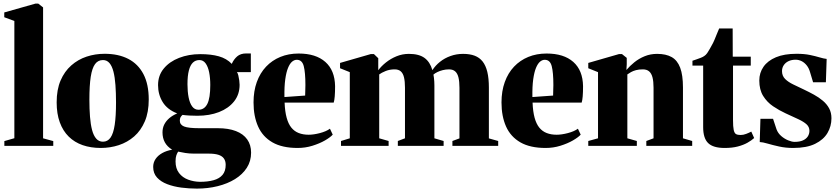

<svg xmlns="http://www.w3.org/2000/svg" viewBox="-20 -838 4814 1103"><path d="M62.5 -44V-717.5L4.5 -739V-766.5L184.5 -817.5H199.5L227.5 -795.5V-43.5L286 -27.5V0H5V-27.5Z M305.5 -250Q305.5 -323 328 -375.5Q350.5 -428 389.5 -462.2Q428.5 -496.5 477.8 -512.8Q527 -529 581 -529Q660 -529 716.8 -499.8Q773.5 -470.5 804 -412.2Q834.5 -354 834.5 -266.5Q834.5 -193.5 812 -140.8Q789.5 -88 750.8 -54.2Q712 -20.5 662.5 -4.2Q613 12 559 12Q501.5 12 454.8 -4.2Q408 -20.5 374.8 -53.2Q341.5 -86 323.5 -135.2Q305.5 -184.5 305.5 -250ZM571.5 -24Q598.5 -24 615 -47.5Q631.5 -71 639 -121Q646.5 -171 646.5 -249.5Q646.5 -304.5 643.2 -349.2Q640 -394 631.8 -426.2Q623.5 -458.5 608.8 -475.8Q594 -493 571.5 -493Q543 -493 526 -469.8Q509 -446.5 501.2 -396.5Q493.5 -346.5 493.5 -266Q493.5 -212 497 -167.5Q500.5 -123 509 -91Q517.5 -59 532.8 -41.5Q548 -24 571.5 -24Z M1111 245.5Q1066.5 245.5 1022 239.8Q977.5 234 940.8 220Q904 206 882 181.8Q860 157.5 860 121Q860 95.5 873.8 75.2Q887.5 55 912.2 41.2Q937 27.5 969 22Q940 4 926.8 -20.8Q913.5 -45.5 913.5 -77.5Q913.5 -102.5 923.5 -122.5Q933.5 -142.5 952.2 -158.8Q971 -175 998 -186.5Q941 -208.5 914.5 -251.8Q888 -295 888 -349Q888 -404.5 920.8 -444.2Q953.5 -484 1008.8 -505.5Q1064 -527 1131 -527Q1192.5 -527 1237.2 -514.5Q1282 -502 1311.5 -471Q1322.5 -496.5 1342.2 -513.8Q1362 -531 1394.5 -531H1421V-423.5H1341Q1346 -418 1349.2 -404.5Q1352.5 -391 1354.5 -376Q1356.5 -361 1356.5 -351Q1356.5 -295.5 1324.8 -255.5Q1293 -215.5 1238.2 -194.2Q1183.5 -173 1114 -173Q1093 -173 1068.8 -174.2Q1044.5 -175.5 1028.5 -178Q1020 -170.5 1016.5 -163Q1013 -155.5 1013 -145Q1013 -121.5 1037.2 -111.5Q1061.5 -101.5 1125.5 -101.5H1231.5Q1292.5 -101.5 1335.2 -85Q1378 -68.5 1400.2 -37Q1422.5 -5.5 1422.5 39Q1422.5 87.5 1398 125.8Q1373.5 164 1330.2 190.8Q1287 217.5 1230.5 231.5Q1174 245.5 1111 245.5ZM1129 206.5Q1174 206.5 1207.2 197.2Q1240.5 188 1258.5 166.5Q1276.5 145 1276.5 109Q1276.5 87 1266.2 72.5Q1256 58 1234.5 51.2Q1213 44.5 1179.5 44.5H1094.5Q1068 44.5 1044.5 40.8Q1021 37 1003.5 33Q998 41 993.2 54Q988.5 67 988.5 89.5Q988.5 130 1008.5 156Q1028.5 182 1060.8 194Q1093 206 1129 206.5ZM1120 -207.5Q1154 -207.5 1171 -241Q1188 -274.5 1188 -350Q1188 -390.5 1181.5 -422.8Q1175 -455 1161.2 -474Q1147.5 -493 1125.5 -493Q1103.5 -493 1088.2 -478.5Q1073 -464 1065 -433.2Q1057 -402.5 1057 -354Q1057 -312 1063.5 -278.8Q1070 -245.5 1084 -226.5Q1098 -207.5 1120 -207.5Z M1690 12Q1601 12 1545 -20.2Q1489 -52.5 1462.8 -111.2Q1436.5 -170 1436.5 -249.5Q1436.5 -314.5 1455.2 -366.5Q1474 -418.5 1508.5 -455Q1543 -491.5 1590.5 -511Q1638 -530.5 1695.5 -530.5Q1794.5 -530.5 1849 -482.2Q1903.5 -434 1905 -343Q1905 -308.5 1903 -284.5Q1901 -260.5 1897 -248.5H1615Q1617 -197 1626.8 -161.5Q1636.5 -126 1653.8 -104.8Q1671 -83.5 1696 -73.8Q1721 -64 1753 -64Q1782 -64 1818 -73.5Q1854 -83 1875.5 -98.5L1891.5 -64.5Q1877.5 -49 1846.8 -31.2Q1816 -13.5 1775.2 -0.8Q1734.5 12 1690 12ZM1614 -280.5 1733 -289Q1733.5 -305 1733.8 -319.2Q1734 -333.5 1734.5 -349.5Q1734.5 -421.5 1725 -458Q1715.5 -494.5 1685 -494.5Q1671 -494.5 1658 -483.8Q1645 -473 1634.8 -448.2Q1624.5 -423.5 1618.8 -382.5Q1613 -341.5 1614 -280.5Z M1939 0V-28L1989.5 -43.5V-423.5L1933.5 -446V-476.5L2110.5 -527.5H2128L2153 -503.5V-434.5Q2170.5 -458 2197.5 -479.5Q2224.5 -501 2258.2 -514.8Q2292 -528.5 2329 -528.5Q2387 -528.5 2418.8 -505.2Q2450.5 -482 2464 -435Q2481.5 -462 2507.8 -483Q2534 -504 2568 -516.2Q2602 -528.5 2640.5 -528.5Q2679 -528.5 2706.8 -518Q2734.5 -507.5 2752.5 -484.8Q2770.5 -462 2779.5 -425Q2788.5 -388 2788.5 -334.5V-43L2842 -28V0H2579V-28L2619.5 -43V-333.5Q2619.5 -369.5 2613.8 -393Q2608 -416.5 2594.8 -428Q2581.5 -439.5 2559.5 -439.5Q2541 -439.5 2524 -435.2Q2507 -431 2493 -424.2Q2479 -417.5 2470 -409.5Q2471.5 -402.5 2472.8 -391.8Q2474 -381 2474.8 -369.8Q2475.5 -358.5 2475.5 -347.5V-43.5L2528.5 -28V0H2265.5V-28L2306.5 -43.5V-334Q2306.5 -370 2301 -393.2Q2295.5 -416.5 2282.5 -428Q2269.5 -439.5 2247 -439.5Q2219 -439.5 2195.5 -430Q2172 -420.5 2158.5 -410.5V-43.5L2212.5 -28V0Z M3114.5 12Q3025.5 12 2969.5 -20.2Q2913.5 -52.5 2887.2 -111.2Q2861 -170 2861 -249.5Q2861 -314.5 2879.8 -366.5Q2898.5 -418.5 2933 -455Q2967.5 -491.5 3015 -511Q3062.5 -530.5 3120 -530.5Q3219 -530.5 3273.5 -482.2Q3328 -434 3329.5 -343Q3329.5 -308.5 3327.5 -284.5Q3325.5 -260.5 3321.5 -248.5H3039.5Q3041.5 -197 3051.2 -161.5Q3061 -126 3078.2 -104.8Q3095.5 -83.5 3120.5 -73.8Q3145.5 -64 3177.5 -64Q3206.5 -64 3242.5 -73.5Q3278.5 -83 3300 -98.5L3316 -64.5Q3302 -49 3271.2 -31.2Q3240.5 -13.5 3199.8 -0.8Q3159 12 3114.5 12ZM3038.5 -280.5 3157.5 -289Q3158 -305 3158.2 -319.2Q3158.5 -333.5 3159 -349.5Q3159 -421.5 3149.5 -458Q3140 -494.5 3109.5 -494.5Q3095.5 -494.5 3082.5 -483.8Q3069.5 -473 3059.2 -448.2Q3049 -423.5 3043.2 -382.5Q3037.5 -341.5 3038.5 -280.5Z M3415.5 -43.5V-423.5L3359.5 -446V-476.5L3536.5 -527.5H3553L3580.5 -505.5V-468.5L3578.5 -436Q3598 -459 3624.2 -480.2Q3650.5 -501.5 3683.5 -515Q3716.5 -528.5 3755 -528.5Q3806 -528.5 3838.8 -510Q3871.5 -491.5 3887.5 -449Q3903.5 -406.5 3903.5 -335V-43.5L3956.5 -28V0H3693V-28L3734.5 -43.5V-334Q3734.5 -370 3728.5 -393.2Q3722.5 -416.5 3709 -428Q3695.5 -439.5 3673 -439.5Q3650 -439.5 3633.5 -435Q3617 -430.5 3605 -423.8Q3593 -417 3584 -410.5V-43.5L3638.5 -28V0H3359.5V-28Z M4143 12Q4077 12 4048.2 -16Q4019.5 -44 4019.5 -107.5V-461H3958V-489Q3969.5 -493 3982 -497.2Q3994.5 -501.5 4006 -506Q4017.5 -510.5 4025.5 -516Q4035 -522 4042.8 -533Q4050.5 -544 4057.5 -557Q4064.5 -570 4071 -581.5Q4077 -591.5 4084 -608Q4091 -624.5 4098.2 -642.8Q4105.5 -661 4111.5 -674.5H4189L4189.5 -512.5H4293V-461H4191V-149Q4191 -110 4195 -91.5Q4199 -73 4208.2 -67.8Q4217.5 -62.5 4234.5 -62.5Q4250.5 -62.5 4266.5 -68.8Q4282.5 -75 4296 -82L4312.5 -45Q4297 -31 4274 -18Q4251 -5 4218.8 3.5Q4186.5 12 4143 12Z M4536.5 12Q4494 12 4456.5 3.8Q4419 -4.5 4390 -13Q4361 -21.5 4344.5 -22L4348.5 -155.5H4421L4441 -95Q4449.5 -72.5 4468 -56.5Q4486.5 -40.5 4507.8 -31.8Q4529 -23 4544.5 -23Q4574 -23 4592.8 -31.5Q4611.5 -40 4620.8 -54.5Q4630 -69 4630 -86.5Q4630 -108.5 4613.8 -123.5Q4597.5 -138.5 4566.8 -153Q4536 -167.5 4493 -187Q4456 -204 4421.2 -227.5Q4386.5 -251 4364.2 -286.8Q4342 -322.5 4342 -375.5Q4342 -419.5 4366 -454.2Q4390 -489 4437.5 -509Q4485 -529 4556 -529Q4601 -529 4633 -522.2Q4665 -515.5 4688 -508.5Q4711 -501.5 4729 -499.5L4724.5 -365.5H4651L4634 -422Q4627.5 -446 4614.5 -462.2Q4601.5 -478.5 4585 -486.8Q4568.5 -495 4550.5 -495Q4528 -495 4510.2 -486.8Q4492.5 -478.5 4482.5 -463.5Q4472.5 -448.5 4472.5 -429.5Q4472.5 -402 4490.5 -384.2Q4508.5 -366.5 4537.2 -352.8Q4566 -339 4598.5 -323.5Q4628 -309.5 4656.2 -294Q4684.5 -278.5 4707.2 -259.2Q4730 -240 4743.2 -215.5Q4756.5 -191 4756.5 -158.5Q4756.5 -113 4733.8 -74.2Q4711 -35.5 4662.8 -11.8Q4614.5 12 4536.5 12Z"/></svg>

Font: Merriweather 120pt Black
Style: Regular
Weight: 900
Designer: Eben Sorkin
Foundry: Eben Sorkin
Version: Version 2.100